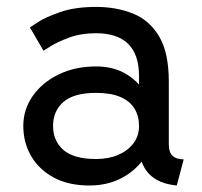

<svg xmlns="http://www.w3.org/2000/svg" viewBox="-20 -538 597 567"><path d="M244.1 9.8Q299.3 9.8 342.3 -13.9Q385.3 -37.6 409.9 -77.4Q434.6 -117.2 434.6 -166Q434.6 -214.8 413.8 -254.6Q393.1 -294.4 354.7 -318.1Q316.4 -341.8 263.7 -341.8Q201.7 -341.8 153.1 -318.1Q104.5 -294.4 76.7 -254.6Q48.8 -214.8 48.8 -166Q48.8 -117.2 71.8 -77.4Q94.7 -37.6 138.4 -13.9Q182.1 9.8 244.1 9.8ZM390.6 -166Q390.6 -136.7 374 -114.7Q357.4 -92.8 328.9 -80.6Q300.3 -68.4 263.7 -68.4Q197.8 -68.4 167.2 -95.2Q136.7 -122.1 136.7 -166Q136.7 -210 167.2 -236.8Q197.8 -263.7 263.7 -263.7Q307.6 -263.7 335.7 -251.5Q363.8 -239.3 377.2 -217.3Q390.6 -195.3 390.6 -166ZM478.5 -110.8V-296.9Q478.5 -382.3 450 -430.4Q421.4 -478.5 372.6 -498Q323.7 -517.6 263.7 -517.6Q201.7 -517.6 158 -502.4Q114.3 -487.3 91.3 -472.2Q68.4 -457 68.4 -457L108.4 -388.2Q108.4 -388.2 128.9 -401.1Q149.4 -414.1 184.3 -427Q219.2 -439.9 263.2 -439.9Q293.9 -439.9 317.6 -432.4Q341.3 -424.8 357.7 -409.2Q374 -393.6 382.3 -369.6Q390.6 -345.7 390.6 -312.5V-228.5L400.4 -219.2V-125L390.6 -110.8Q390.6 -82.5 398.2 -61Q405.8 -39.6 419.9 -24.7Q434.1 -9.8 454.8 -1.2Q475.6 7.3 502 9.8L522.5 -67.4Q500.5 -67.4 489.5 -78.1Q478.5 -88.9 478.5 -110.8Z"/></svg>

Font: Giphurs SC
Style: Regular
Weight: 400
Version: Version 0.920